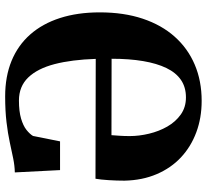

<svg xmlns="http://www.w3.org/2000/svg" viewBox="-48 -744 802 745"><g transform="rotate(-90 352.5 -371.0)"><path d="M334 11Q268 11 212.2 -9.8Q156.5 -30.5 115 -69.2Q73.5 -108 49.8 -163.5Q26 -219 24.5 -288.5Q24.5 -318.5 26.5 -350.2Q28.5 -382 32 -401L497 -400Q494 -493 476.8 -559.5Q459.5 -626 424.8 -662Q390 -698 335.5 -698Q293.5 -698 265.5 -689.8Q237.5 -681.5 221.5 -668.8Q205.5 -656 198 -643.5L177 -538.5H65.5L56.5 -714Q82 -714.5 110.2 -720.2Q138.5 -726 173 -733.5Q207.5 -741 251.2 -746.2Q295 -751.5 351.5 -751.5Q428.5 -751.5 489 -726.8Q549.5 -702 591.5 -654.5Q633.5 -607 655.5 -538.8Q677.5 -470.5 677.5 -384.5Q677.5 -291 653 -217.8Q628.5 -144.5 583 -93.5Q537.5 -42.5 474.5 -15.8Q411.5 11 334 11ZM347.5 -50Q387 -50 415.2 -69.2Q443.5 -88.5 461.5 -125.8Q479.5 -163 488.5 -216.5Q497.5 -270 497.5 -338.5L201 -339Q200 -325.5 198.8 -308Q197.5 -290.5 197.5 -268Q197.5 -231.5 206.8 -193Q216 -154.5 234.5 -122.2Q253 -90 281.2 -70Q309.5 -50 347.5 -50Z"/></g></svg>

Font: Merriweather 60pt ExtraBold
Style: Regular
Weight: 800
Version: Version 2.100